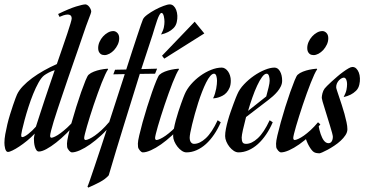

<svg xmlns="http://www.w3.org/2000/svg" viewBox="-70 -690 1695 878"><path d="M257.8 -605Q257.8 -615.7 252.2 -619.9Q246.6 -624 238.3 -623.5Q230 -623 220.2 -619.9Q210.4 -616.7 202.1 -612.8L195.8 -626Q246.1 -650.4 277.6 -660.2Q309.1 -669.9 320.8 -669.9Q324.2 -669.9 328.9 -667.2Q333.5 -664.6 337.4 -659.7Q341.3 -654.8 344.2 -648.7Q347.2 -642.6 347.2 -636.2Q347.2 -632.3 335.9 -603.8Q324.7 -575.2 309.1 -528.8Q299.8 -501.5 288.6 -468.8Q277.3 -436 264.9 -400.6Q252.4 -365.2 240 -328.6Q227.5 -292 215.8 -257.3Q204.1 -222.7 193.6 -191.2Q183.1 -159.7 175.5 -134.8Q168 -109.9 163.6 -92.5Q159.2 -75.2 159.2 -68.8Q159.2 -60.1 166 -60.1Q171.4 -60.5 182.1 -65.7Q192.9 -70.8 206.8 -81.1Q220.7 -91.3 237.1 -106.2Q253.4 -121.1 270 -141.1L280.8 -130.9Q259.3 -105 234.9 -80.8Q210.4 -56.6 186.8 -38.1Q163.1 -19.5 142.3 -8.3Q121.6 2.9 107.9 2.9Q101.1 2.9 96.7 -3.2Q92.3 -9.3 89.6 -18.6Q86.9 -27.8 85.9 -38.1Q85 -48.3 85 -57.1Q85 -61 86.2 -66.2Q87.4 -71.3 88.9 -79.1Q72.8 -62 54 -46.6Q35.2 -31.2 17.8 -19.8Q0.5 -8.3 -13.4 -1.7Q-27.3 4.9 -33.2 4.9Q-38.6 4.9 -41.7 0.2Q-44.9 -4.4 -46.6 -11Q-48.3 -17.6 -49.1 -24.7Q-49.8 -31.7 -49.8 -37.1Q-49.8 -54.2 -45.9 -76.2Q-42 -98.1 -36.4 -121.6Q-30.8 -145 -23.7 -167.7Q-16.6 -190.4 -10.3 -209.2Q-3.9 -228 1 -241Q5.9 -253.9 7.8 -257.8Q16.6 -276.9 34.7 -295.9Q52.7 -314.9 77.1 -333Q101.6 -351.1 130.6 -367.4Q159.7 -383.8 189.9 -397Q203.6 -437 216.1 -472.9Q228.5 -508.8 237.8 -536.6Q247.1 -564.5 252.4 -582.5Q257.8 -600.6 257.8 -605ZM94.2 -110.8Q103 -138.2 113.3 -169.7Q123.5 -201.2 134.5 -234.4Q145.5 -267.6 157.2 -301.8Q168.9 -335.9 180.2 -369.1Q166.5 -365.2 153.1 -358.2Q139.6 -351.1 131.8 -345.2Q119.1 -335.4 106.2 -312.3Q93.3 -289.1 81.5 -260Q69.8 -231 59.8 -199.7Q49.8 -168.5 42.5 -141.4Q35.2 -114.3 31 -95.5Q26.9 -76.7 26.9 -73.2Q26.9 -69.3 27.6 -66.2Q28.3 -63 32.2 -63Q36.1 -63 43.5 -66.9Q50.8 -70.8 59.3 -77.4Q67.9 -84 77.1 -92.8Q86.4 -101.6 94.2 -110.8Z M448.2 -547.9Q458.5 -547.9 466.8 -539.3Q475.1 -530.8 475.1 -515.1Q475.1 -500 468.5 -486.1Q461.9 -472.2 452.1 -461.4Q442.4 -450.7 430.4 -444.3Q418.5 -438 408.2 -438Q403.8 -438 398.7 -439.2Q393.6 -440.4 389.2 -444.1Q384.8 -447.8 381.8 -454.1Q378.9 -460.4 378.9 -470.2Q378.9 -484.4 385 -498.3Q391.1 -512.2 401.1 -523.2Q411.1 -534.2 423.3 -541Q435.5 -547.9 448.2 -547.9ZM424.3 -373Q418.9 -365.7 411.4 -349.6Q403.8 -333.5 395 -311.3Q386.2 -289.1 377 -263.2Q367.7 -237.3 358.6 -210.7Q349.6 -184.1 341.8 -158.9Q334 -133.8 327.9 -113Q321.8 -92.3 318.4 -77.9Q314.9 -63.5 314.9 -59.1Q314.9 -49.8 322.3 -49.8Q328.1 -50.3 338.9 -55.2Q349.6 -60.1 363.5 -69.8Q377.4 -79.6 394 -94.7Q410.6 -109.9 428.2 -130.9L439 -121.1Q417.5 -93.8 392.3 -70.6Q367.2 -47.4 342.5 -30Q317.9 -12.7 295.9 -2.9Q273.9 6.8 259.3 6.8Q255.4 6.8 252 4.2Q248.5 1.5 246.1 -1Q237.8 -10.7 237.1 -18.1Q236.3 -25.4 236.3 -33.2Q236.3 -44.4 242.4 -70.8Q248.5 -97.2 257.8 -130.6Q267.1 -164.1 278.6 -200.7Q290 -237.3 301 -268.6Q312 -299.8 321 -321.8Q330.1 -343.8 335 -348.1Q344.7 -356.9 359.4 -362.5Q374 -368.2 388.2 -371.1Q404.3 -374.5 422.4 -376Z M507.3 -372.1Q521.5 -416.5 534.4 -456.1Q547.4 -495.6 557.4 -525.9Q567.4 -556.2 574.2 -575.9Q581.1 -595.7 583.5 -601.1Q587.4 -610.8 603.5 -622.8Q619.6 -634.8 639.2 -645.3Q658.7 -655.8 677.5 -662.8Q696.3 -669.9 706.1 -669.9Q716.3 -669.9 723.9 -662.8Q731.4 -655.8 735.8 -644.3Q740.2 -632.8 741 -618.4Q741.7 -604 738.3 -588.9Q734.4 -571.8 722.9 -560.8Q711.4 -549.8 698.7 -543.5Q684.1 -536.1 666.5 -532.2Q676.8 -551.8 679.4 -565.4Q682.1 -579.1 682.1 -590.8Q682.1 -595.7 681.4 -602.5Q680.7 -609.4 679.2 -615.7Q677.7 -622.1 675 -626.5Q672.4 -630.9 668.5 -630.9Q664.1 -630.9 658.9 -621.6Q653.8 -612.3 648.7 -597.7Q643.6 -583 638.2 -565.2Q632.8 -547.4 627.4 -529.8L576.2 -374L648.4 -376L639.2 -353L569.3 -352.1Q532.7 -234.4 496.8 -118.7Q460.9 -2.9 427.2 111.8Q412.1 128.9 387.5 142.1Q362.8 155.3 333.5 168L330.1 163.1Q332.5 158.7 341.1 134Q349.6 109.4 362.8 70.3Q376 31.2 392.6 -19Q409.2 -69.3 427.2 -125Q445.3 -180.7 464.1 -238.8Q482.9 -296.9 500.5 -351.1L448.2 -350.1L456.1 -371.1Z M748.5 -373Q743.2 -365.7 735.6 -349.6Q728 -333.5 719.2 -311.3Q710.4 -289.1 701.2 -263.2Q691.9 -237.3 682.9 -210.7Q673.8 -184.1 666 -158.9Q658.2 -133.8 652.1 -113Q646 -92.3 642.6 -77.9Q639.2 -63.5 639.2 -59.1Q639.2 -49.8 646.5 -49.8Q652.3 -50.3 663.1 -55.2Q673.8 -60.1 687.7 -69.8Q701.7 -79.6 718.3 -94.7Q734.9 -109.9 752.4 -130.9L763.2 -121.1Q741.7 -93.8 716.6 -70.6Q691.4 -47.4 666.7 -30Q642.1 -12.7 620.1 -2.9Q598.1 6.8 583.5 6.8Q579.6 6.8 576.2 4.2Q572.8 1.5 570.3 -1Q562 -10.7 561.3 -18.1Q560.5 -25.4 560.5 -33.2Q560.5 -44.4 566.7 -70.8Q572.8 -97.2 582 -130.6Q591.3 -164.1 602.8 -200.7Q614.3 -237.3 625.2 -268.6Q636.2 -299.8 645.3 -321.8Q654.3 -343.8 659.2 -348.1Q668.9 -356.9 683.6 -362.5Q698.2 -368.2 712.4 -371.1Q728.5 -374.5 746.6 -376ZM864.3 -537.1 681.2 -421.9 670.9 -435.1 820.3 -590.8Z M817.4 -32.2Q843.3 -32.2 871.1 -57.9Q898.9 -83.5 925.3 -140.1L939.5 -130.9Q926.3 -100.1 908.9 -74.7Q891.6 -49.3 871.6 -31.2Q851.6 -13.2 828.9 -3.2Q806.2 6.8 782.7 6.8Q772 6.8 761.2 -0.5Q750.5 -7.8 741.7 -19Q732.9 -30.3 727.3 -43.2Q721.7 -56.2 721.7 -67.9Q721.7 -82.5 725.1 -101.1Q728.5 -119.6 733.9 -139.6Q739.3 -159.7 745.6 -179.2Q752 -198.7 757.8 -215.1Q763.7 -231.4 768.1 -243.2Q772.5 -254.9 774.4 -258.8Q784.2 -282.2 803.2 -304.2Q822.3 -326.2 845.9 -343.3Q869.6 -360.4 895.3 -370.6Q920.9 -380.9 944.3 -380.9Q952.1 -380.9 959.5 -376.2Q966.8 -371.6 972.7 -363.5Q978.5 -355.5 981.9 -344.5Q985.4 -333.5 985.4 -320.8Q985.4 -301.8 979.7 -288.6Q974.1 -275.4 965.8 -266.4Q957.5 -257.3 947.5 -252.2Q937.5 -247.1 928.5 -244.4Q919.4 -241.7 912.8 -241Q906.2 -240.2 904.3 -240.2Q909.7 -250.5 913.1 -262.2Q916.5 -273.9 918.7 -284.9Q920.9 -295.9 921.6 -305.2Q922.4 -314.5 922.4 -320.8Q922.4 -326.2 921.6 -331.8Q920.9 -337.4 919.4 -342.3Q918 -347.2 915.3 -350.1Q912.6 -353 908.7 -353Q900.4 -353 891.1 -342Q881.8 -331.1 872.6 -312.5Q863.3 -293.9 854 -270Q844.7 -246.1 836.4 -220.2Q828.1 -194.3 821 -168.7Q814 -143.1 808.6 -121.3Q803.2 -99.6 800.3 -83.5Q797.4 -67.4 797.4 -61Q797.4 -46.9 803 -39.6Q808.6 -32.2 817.4 -32.2Z M1020.5 6.8Q1009.8 6.8 999 -0.2Q988.3 -7.3 979.5 -18.3Q970.7 -29.3 965.1 -42.5Q959.5 -55.7 959.5 -67.9Q959.5 -82.5 963.1 -101.1Q966.8 -119.6 972.4 -139.6Q978 -159.7 984.9 -179.2Q991.7 -198.7 997.8 -215.1Q1003.9 -231.4 1008.5 -243.2Q1013.2 -254.9 1015.1 -258.8Q1024.9 -282.2 1045.7 -304.2Q1066.4 -326.2 1091.1 -343.3Q1115.7 -360.4 1140.9 -370.6Q1166 -380.9 1185.1 -380.9Q1200.7 -380.9 1210.4 -363.8Q1220.2 -346.7 1220.2 -320.8Q1220.2 -307.6 1214.1 -294.9Q1208 -282.2 1198.5 -271Q1189 -259.8 1178 -250Q1167 -240.2 1157.2 -232.9L1055.2 -154.8Q1046.4 -121.6 1040.8 -95.9Q1035.2 -70.3 1035.2 -61Q1035.2 -46.9 1039.1 -39.6Q1043 -32.2 1055.2 -32.2Q1081.1 -32.2 1108.9 -57.9Q1136.7 -83.5 1163.1 -140.1L1177.2 -130.9Q1164.1 -100.1 1146.7 -74.7Q1129.4 -49.3 1109.4 -31.2Q1089.4 -13.2 1066.7 -3.2Q1043.9 6.8 1020.5 6.8ZM1149.4 -353Q1139.6 -353 1128.4 -337.9Q1117.2 -322.8 1106 -298.6Q1094.7 -274.4 1084 -243.9Q1073.2 -213.4 1064.5 -183.1L1147.5 -249Q1153.3 -270 1158.2 -290.3Q1163.1 -310.5 1163.1 -320.8Q1163.1 -326.2 1162.4 -331.8Q1161.6 -337.4 1160.2 -342.3Q1158.7 -347.2 1156 -350.1Q1153.3 -353 1149.4 -353Z M1404.3 -547.9Q1414.6 -547.9 1422.9 -539.3Q1431.2 -530.8 1431.2 -515.1Q1431.2 -500 1424.6 -486.1Q1418 -472.2 1408.2 -461.4Q1398.4 -450.7 1386.5 -444.3Q1374.5 -438 1364.3 -438Q1359.9 -438 1354.7 -439.2Q1349.6 -440.4 1345.2 -444.1Q1340.8 -447.8 1337.9 -454.1Q1335 -460.4 1335 -470.2Q1335 -484.4 1341.1 -498.3Q1347.2 -512.2 1357.2 -523.2Q1367.2 -534.2 1379.4 -541Q1391.6 -547.9 1404.3 -547.9ZM1380.4 -373Q1375 -365.7 1367.4 -349.6Q1359.9 -333.5 1351.1 -311.3Q1342.3 -289.1 1333 -263.2Q1323.7 -237.3 1314.7 -210.7Q1305.7 -184.1 1297.9 -158.9Q1290 -133.8 1283.9 -113Q1277.8 -92.3 1274.4 -77.9Q1271 -63.5 1271 -59.1Q1271 -49.8 1278.3 -49.8Q1284.2 -50.3 1294.9 -55.2Q1305.7 -60.1 1319.6 -69.8Q1333.5 -79.6 1350.1 -94.7Q1366.7 -109.9 1384.3 -130.9L1395 -121.1Q1373.5 -93.8 1348.4 -70.6Q1323.2 -47.4 1298.6 -30Q1273.9 -12.7 1252 -2.9Q1230 6.8 1215.3 6.8Q1211.4 6.8 1208 4.2Q1204.6 1.5 1202.1 -1Q1193.8 -10.7 1193.1 -18.1Q1192.4 -25.4 1192.4 -33.2Q1192.4 -44.4 1198.5 -70.8Q1204.6 -97.2 1213.9 -130.6Q1223.1 -164.1 1234.6 -200.7Q1246.1 -237.3 1257.1 -268.6Q1268.1 -299.8 1277.1 -321.8Q1286.1 -343.8 1291 -348.1Q1300.8 -356.9 1315.4 -362.5Q1330.1 -368.2 1344.2 -371.1Q1360.4 -374.5 1378.4 -376Z M1541.5 -383.8Q1551.8 -383.8 1559.1 -376.7Q1566.4 -369.6 1570.8 -358.4Q1575.2 -347.2 1575.9 -332.5Q1576.7 -317.9 1573.2 -303.2Q1569.3 -285.6 1557.9 -274.7Q1546.4 -263.7 1533.7 -257.3Q1519 -250 1501.5 -246.1Q1511.7 -265.6 1514.4 -279.3Q1517.1 -293 1517.1 -305.2Q1517.1 -310.1 1516.4 -315.2Q1515.6 -320.3 1513.9 -324.7Q1512.2 -329.1 1509.3 -332Q1506.3 -335 1502.4 -335Q1498 -335 1491.9 -331.8Q1485.8 -328.6 1480.2 -322.8Q1474.6 -316.9 1470.9 -308.8Q1467.3 -300.8 1467.3 -291Q1467.3 -287.1 1471.2 -275.4Q1475.1 -263.7 1480.7 -246.8Q1486.3 -230 1492.9 -210Q1499.5 -189.9 1505.1 -169.9Q1510.7 -149.9 1514.6 -131.3Q1518.6 -112.8 1518.6 -99.1Q1518.6 -85.4 1509.8 -72Q1501 -58.6 1487.8 -46.4Q1474.6 -34.2 1458.7 -23.7Q1442.9 -13.2 1428.5 -5.4Q1414.1 2.4 1403.6 6.8Q1393.1 11.2 1390.1 11.2Q1385.7 11.2 1378.4 10Q1371.1 8.8 1366.2 5.9Q1360.8 2.9 1355 -4.4Q1349.1 -11.7 1343.5 -21.5Q1337.9 -31.2 1333.3 -42.5Q1328.6 -53.7 1326.2 -64L1386.2 -118.2Q1390.1 -94.7 1396.5 -76.7Q1399.4 -68.8 1402.8 -61.3Q1406.2 -53.7 1410.6 -47.9Q1415 -42 1420.4 -38.6Q1425.8 -35.2 1432.1 -35.2Q1441.9 -35.2 1447 -43.7Q1452.1 -52.2 1452.1 -64.9Q1452.1 -68.8 1448.5 -82.8Q1444.8 -96.7 1439 -115.2Q1433.1 -133.8 1426.8 -155Q1420.4 -176.3 1414.6 -194.6Q1408.7 -212.9 1405 -226.1Q1401.4 -239.3 1401.4 -242.2Q1401.4 -250.5 1404.5 -263.2Q1407.7 -275.9 1414.6 -285.2Q1417 -288.6 1425.8 -297.4Q1434.6 -306.2 1446.5 -317.1Q1458.5 -328.1 1472.2 -339.8Q1485.8 -351.6 1499.3 -361.3Q1512.7 -371.1 1523.7 -377.4Q1534.7 -383.8 1541.5 -383.8Z"/></svg>

Font: Romanesco
Style: Regular
Weight: 400
Designer: Astigmatic (AOETI)
Foundry: Astigmatic (AOETI)
Version: Version 1.000